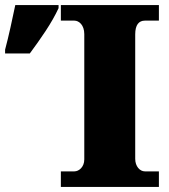

<svg xmlns="http://www.w3.org/2000/svg" viewBox="-64 -734 664 754"><path d="M-44 -524H53C95 -581 139 -643 166 -702V-714H-4C-15 -661 -30 -591 -44 -539ZM560 0V-61H505C485 -61 467 -81 467 -110V-599C467 -636 481 -653 505 -653H560V-714H175V-653H228C246 -653 267 -636 267 -600V-108C267 -78 246 -61 228 -61H175V0Z"/></svg>

Font: UArctic Serif Black
Style: Regular
Weight: 900
Designer: Customization by Puisto advertising & original work Monotype Design Team
Foundry: Monotype Imaging Inc.
Version: Version 2.004